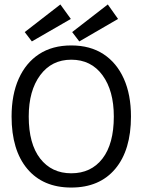

<svg xmlns="http://www.w3.org/2000/svg" viewBox="-20 -831 640 862"><path d="M300 11Q173 11 102.5 -73Q32 -157 32 -308Q32 -406 64 -477.5Q96 -549 155.5 -588Q215 -627 300 -627Q385 -627 444.5 -588Q504 -549 536 -477.5Q568 -406 568 -308Q568 -157 497.5 -73Q427 11 300 11ZM300 -53Q389 -53 440 -119Q491 -185 491 -308Q491 -424 440 -493.5Q389 -563 300 -563Q212 -563 160.5 -493.5Q109 -424 109 -308Q109 -185 160.5 -119Q212 -53 300 -53ZM336 -645 304 -687 464 -811 510 -746ZM123 -645 91 -687 251 -811 298 -746Z"/></svg>

Font: Inconsolata Expanded
Style: Regular
Weight: 400
Width: 7
Monospace: yes
Designer: Raph Levien, Cyreal, Brenton Simpson
Foundry: Raph Levien, Cyreal, Google
Version: Version 3.000; ttfautohint (v1.8.2.53-6de2)